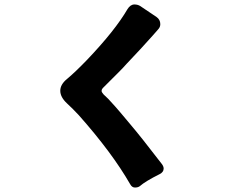

<svg xmlns="http://www.w3.org/2000/svg" viewBox="-20 -808 1040 860"><path d="M606 26Q598 32 584.5 32Q571 32 563 17Q482 -124 333 -292Q307 -320 280 -345Q250 -373 250 -401.5Q250 -430 281 -455Q318 -486 370 -540Q495 -671 551 -767Q564 -788 582 -788Q597 -788 608 -781L681 -732Q698 -720 698 -700Q698 -688 690.5 -679Q683 -670 677.5 -664Q672 -658 662.5 -647Q653 -636 638.5 -620.5Q624 -605 609 -588L547 -522Q532 -505 517 -490L440 -413Q435 -407 435 -401Q435 -395 444 -385Q453 -377 465 -365Q502 -325 518.5 -305Q535 -285 563 -252Q610 -197 706 -72Q713 -62 713 -53Q713 -37 695 -28Q631 4 606 26Z"/></svg>

Font: Tsunagi Gothic Black
Style: Regular
Weight: 900
Designer: Yoshimichi Ohira
Foundry: Positype
Version: Version 1.001